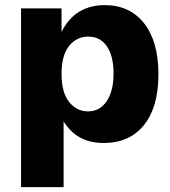

<svg xmlns="http://www.w3.org/2000/svg" viewBox="-20 -561 684 771"><path d="M64.5 190.4V-527.3H227.1V-433.1Q256.3 -489.7 300 -515.1Q343.8 -540.5 399.9 -540.5Q501 -540.5 558.6 -467.5Q616.2 -394.5 616.2 -262.2Q616.2 -130.9 558.1 -58.8Q500 13.2 396.5 13.2Q343.3 13.2 303.7 -7.6Q264.2 -28.3 235.4 -73.2V190.4ZM333 -113.8Q380.9 -113.8 408.4 -154.5Q436 -195.3 436 -266.1Q436 -335.9 409.2 -375Q382.3 -414.1 334 -414.1Q287.6 -414.1 257.3 -376.2Q227.1 -338.4 227.1 -264.2Q227.1 -189.9 257.3 -151.9Q287.6 -113.8 333 -113.8Z"/></svg>

Font: Schibsted Grotesk ExtraBold
Style: Regular
Weight: 800
Designer: Bakken & Baeck AS, Henrik Kongsvoll
Foundry: Schibsted ASA
Version: Version 1.100; ttfautohint (v1.8.4.7-5d5b);gftools[0.9.25]